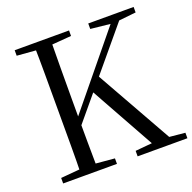

<svg xmlns="http://www.w3.org/2000/svg" viewBox="-128 -857 988 986"><g transform="rotate(-20 366.0 -364.0)"><path d="M155 0Q157 -84 157 -168Q157 -252 157 -337V-391Q157 -476 157 -560.5Q157 -645 155 -728H245Q244 -645 243.5 -560.5Q243 -476 243 -391V-284Q243 -231 243.5 -157.5Q244 -84 245 0ZM53 0V-30L191 -42H212L347 -30V0ZM53 -698V-728H350V-698L212 -687H191ZM460 0V-30L590 -42H608L732 -30V0ZM455 -698V-728H703V-698L599 -687L578 -685ZM199 -196 195 -251H206L224 -274L596 -728H643ZM573 0 350 -401 405 -467 668 0Z"/></g></svg>

Font: Noto Serif TC ExtraLight
Style: Regular
Weight: 400
Version: Version 2.002-H1;hotconv 1.1.0;makeotfexe 2.6.0